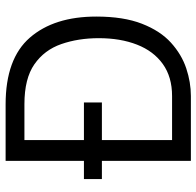

<svg xmlns="http://www.w3.org/2000/svg" viewBox="-28 -672 700 684"><g transform="rotate(-90 322.0 -330.0)"><path d="M91 0V-317H26V-381H91V-660H292Q455 -660 530 -573.5Q605 -487 605 -337Q605 -240 579.5 -174.5Q554 -109 512 -71Q470 -33 420.5 -16.5Q371 0 322 0ZM299 -317H165V-67H322Q390 -67 436 -100Q482 -133 505 -192Q528 -251 528 -328Q528 -401 507 -461.5Q486 -522 435 -557.5Q384 -593 293 -593H165V-381H299Z"/></g></svg>

Font: Bricolage Grotesque 48pt Light
Style: Regular
Weight: 300
Designer: Mathieu Triay
Foundry: Atelier Triay
Version: Version 1.000; ttfautohint (v1.8.4.7-5d5b);gftools[0.9.32]